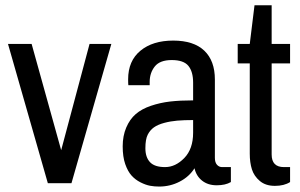

<svg xmlns="http://www.w3.org/2000/svg" viewBox="-20 -687 1125 720"><path d="M159.4 0 10 -522.2H98.6L209.4 -123.8L315.8 -522.2H397.5L248 0Z M785.8 -388.8V-95.1Q785.8 -77.8 793.7 -69.1Q801.5 -60.4 812.8 -60.4H845.8V-4.3Q825.4 7.8 792.6 7.8Q759.8 7.8 737.8 -9.6Q715.9 -26.9 709.4 -56Q689.4 -24.3 653.8 -5.9Q618.2 12.6 576.9 12.6Q559.1 12.6 542.6 9.6Q526.1 6.5 506.7 -3.3Q487.4 -13 473.3 -28.7Q459.2 -44.3 449.6 -71.7Q440.1 -99 440.1 -138.1Q440.1 -177.2 453.3 -208.5Q466.6 -239.8 488.9 -259.1Q511.3 -278.5 545.8 -290.2Q580.4 -301.9 617.9 -306.3Q655.5 -310.6 704.2 -310.6V-377.1Q704.2 -418.3 686.4 -440.1Q668.5 -461.8 624 -461.8Q579.5 -461.8 560.4 -437.7Q541.3 -413.6 541.3 -379.7V-367.5H461.3Q460.5 -372.7 460.5 -389.7Q460.5 -458.7 506.5 -496.7Q552.6 -534.8 629.5 -534.8Q706.3 -534.8 746.1 -497Q785.8 -459.2 785.8 -388.8ZM704.2 -236.8Q669.9 -236.8 644.4 -234.6Q619 -232.4 595.6 -226.1Q572.1 -219.8 557.3 -209.4Q542.6 -199 533.9 -181.8Q525.2 -164.6 525.2 -131Q525.2 -97.3 542.6 -78.8Q559.9 -60.4 599 -60.4Q638.1 -60.4 671.2 -94.5Q704.2 -128.6 704.2 -189.4Z M1067.8 -449.2H998.7V-107.7Q998.7 -60.4 1044.7 -60.4H1067.8V-4.3Q1045.6 10 1010.9 10Q976.1 10 954.4 -8.3Q932.7 -26.5 924.6 -52.1Q916.6 -77.8 916.6 -110.3V-449.2H871.4V-522.2H916.6L934.4 -667.2H998.7V-522.2H1067.8Z"/></svg>

Font: Puralecka Narrow
Style: Regular
Weight: 400
Designer: Hector Gatti, Marcela Romero, Pablo Cosgaya and Nicolas Silva
Version: Version 1.004;PS 001.004;hotconv 1.0.70;makeotf.lib2.5.58329